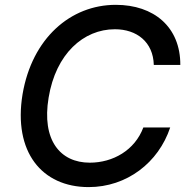

<svg xmlns="http://www.w3.org/2000/svg" viewBox="-20 -757 775 787"><path d="M610.4 -490.8H719.1C719.8 -646.3 610.8 -737.2 454.5 -737.2C269.2 -737.2 111.2 -600.1 72.4 -370.4C33.7 -134.6 151.3 9.9 343.4 9.9C499.6 9.9 629.6 -90.2 677.6 -234.4H567.5C532.7 -141.3 443.2 -90.2 348 -90.2C226.6 -90.2 150.2 -182.5 179.3 -356.9C208.8 -536.6 322.1 -637.1 451 -637.1C540.5 -637.1 608 -584.9 610.4 -490.8Z"/></svg>

Font: Margiela Sans Medium
Style: Italic
Weight: 500
Italic angle: -9.39999°
Designer: Stefan Endress, Andreas Faust
Version: Version 1.100;FEAKit 1.0